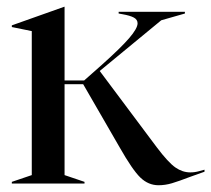

<svg xmlns="http://www.w3.org/2000/svg" viewBox="-20 -543 625 568"><path d="M334 -107 226 -294H171V-25L230 -5V0H15V-5L74 -25V-451L15 -463V-468L170 -523H171V-305H229L281 -351Q337 -401 362 -430Q387 -459 387 -474Q387 -485 376 -491Q365 -497 342 -501L331 -503V-508H527V-503L457 -483L275 -333L444 -107Q478 -62 499 -47.5Q520 -33 543 -33Q556 -33 568.5 -36.5Q581 -40 585 -41V-35L543 -20Q509 -7 489 -1Q469 5 449 5Q419 5 395.5 -17.5Q372 -40 334 -107Z"/></svg>

Font: Nyght Serif
Style: Regular
Weight: 400
Designer: Maksym Kobuzan
Version: Version 0.410